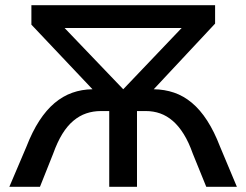

<svg xmlns="http://www.w3.org/2000/svg" viewBox="-20 -720 949 740"><path d="M16 0 82 -155Q104.5 -213 131.5 -254.5Q158.5 -296 190.2 -322.8Q222 -349.5 258.5 -362.5Q295 -375.5 336.5 -376L101 -625V-700H809V-629L572.5 -376Q614 -375.5 650.8 -363Q687.5 -350.5 719.5 -323.8Q751.5 -297 778.5 -255.2Q805.5 -213.5 828 -155L893 0H775L723 -128Q707.5 -172 688.2 -203Q669 -234 646.2 -253.8Q623.5 -273.5 597.5 -282.8Q571.5 -292 542 -292H508V0H401V-292H369Q339 -292 312.5 -283Q286 -274 262.8 -254.5Q239.5 -235 220.2 -203.8Q201 -172.5 185 -128L134 0ZM680 -612H229L455 -376Z"/></svg>

Font: Argentum Sans
Style: Regular
Weight: 400
Designer: Julieta Ulanovsky, Owen Earl, Chris M. Simpson, Rasmus Andersson, Cristiano Sobral
Foundry: The Argentum Sans Project Authors
Version: Version 3.135; ttfautohint (v1.8.4.7-5d5b-dirty)